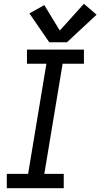

<svg xmlns="http://www.w3.org/2000/svg" viewBox="-20 -998 532 1018"><path d="M16 0H318V-76H215L312 -660H425V-735H123V-660H226L129 -76H16ZM241 -774H335L492 -920L425 -978L297 -836L215 -971L136 -927Z"/></svg>

Font: Iosevka Sparkle
Style: Italic
Weight: 400
Italic angle: -9°
Designer: Belleve Invis
Foundry: Belleve Invis
Version: Version 4.5.0; ttfautohint (v1.8.3)